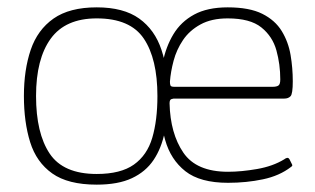

<svg xmlns="http://www.w3.org/2000/svg" viewBox="-20 -497 856 522"><path d="M243 5Q165 5 122 -25.5Q79 -56 62 -110.5Q45 -165 45 -236Q45 -307 63.5 -361.5Q82 -416 125.5 -446.5Q169 -477 243 -477Q316 -477 358.5 -446.5Q401 -416 419 -361.5Q437 -307 437 -236Q437 -183 428 -138.5Q419 -94 397.5 -62Q376 -30 338.5 -12.5Q301 5 243 5ZM243 -24Q308 -24 344 -49.5Q380 -75 394 -122.5Q408 -170 408 -236Q408 -337 371 -392Q334 -447 243 -447Q158 -447 118 -392Q78 -337 78 -236Q78 -135 115 -79.5Q152 -24 243 -24ZM414 -237Q414 -284 422.5 -327Q431 -370 451.5 -404Q472 -438 508 -457.5Q544 -477 599 -477Q658 -477 693 -459.5Q728 -442 746 -412.5Q764 -383 770 -347.5Q776 -312 776 -276Q776 -242 770 -235.5Q764 -229 753 -229H452Q451 -229 446 -227.5Q441 -226 441 -216Q443 -134 478.5 -82Q514 -30 600 -30Q636 -30 679 -37.5Q722 -45 753 -64Q755 -66 759.5 -67.5Q764 -69 767 -64L774 -50Q775 -48 774.5 -46.5Q774 -45 771 -43Q740 -19 695 -9.5Q650 0 600 0Q524 0 484 -31.5Q444 -63 429 -116.5Q414 -170 414 -237ZM742 -281Q742 -322 731.5 -360Q721 -398 690.5 -422.5Q660 -447 599 -447Q555 -447 525 -430.5Q495 -414 477.5 -388Q460 -362 452 -332Q444 -302 442 -275Q442 -268 443.5 -264.5Q445 -261 454 -261Q521 -261 587.5 -261Q654 -261 721 -261Q732 -261 737 -264.5Q742 -268 742 -281Z"/></svg>

Font: Glory Thin
Style: Regular
Weight: 100
Designer: Robert Leuschke
Foundry: Robert Leuschke
Version: Version 1.011